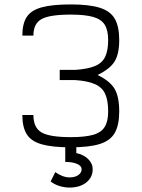

<svg xmlns="http://www.w3.org/2000/svg" viewBox="-20 -652 640 868"><path d="M300 14Q217 14 169 0.5Q121 -13 101 -45Q81 -77 81 -132H131Q131 -75 167.5 -53.5Q204 -32 300 -32Q364 -32 401 -42.5Q438 -53 453.5 -78.5Q469 -104 469 -148Q469 -198 455.5 -227.5Q442 -257 409.5 -271.5Q377 -286 320 -290H250V-336H320Q377 -340 409.5 -353.5Q442 -367 455.5 -395.5Q469 -424 469 -471Q469 -515 453.5 -540Q438 -565 401 -575.5Q364 -586 300 -586Q204 -586 167.5 -565.5Q131 -545 131 -491H81Q81 -545 101 -575.5Q121 -606 169 -619Q217 -632 300 -632Q383 -632 431 -617Q479 -602 499 -567Q519 -532 519 -471Q519 -408 498 -374Q477 -340 421 -313Q477 -286 498 -250.5Q519 -215 519 -148Q519 -87 499 -51.5Q479 -16 431 -1Q383 14 300 14ZM294 196Q271 196 247.5 188.5Q224 181 209 168L230 126Q243 136 260.5 143Q278 150 294 150Q319 150 334 139.5Q349 129 349 113Q349 98 328.5 89Q308 80 275 80V-5H325V40Q358 47 378.5 67Q399 87 399 113Q399 150 370 173Q341 196 294 196Z"/></svg>

Font: Victor Mono Thin
Style: Regular
Weight: 100
Monospace: yes
Designer: Rune Bjørnerås
Version: Version 1.561;gftools[0.9.30]